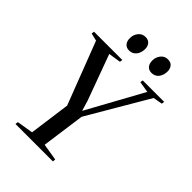

<svg xmlns="http://www.w3.org/2000/svg" viewBox="-267 -1062 1181 1181"><g transform="rotate(45 323.0 -472.0)"><path d="M95 0 97.5 -18.5 203.5 -36 240 -304.5 83 -713 33 -725 35.5 -743H281.5L279 -725L198.5 -712.5L307.5 -415.5L328 -347L362.5 -410L529 -713L456.5 -725L459 -743H645.5L643.5 -725L583 -714L351.5 -319L312.5 -36.5L422.5 -18.5L420.5 0ZM269 -813.5Q246 -813.5 232.5 -828.8Q219 -844 219 -871.5Q219 -900.5 236.5 -922.5Q254 -944.5 282.5 -944.5Q308 -944.5 320.8 -928.8Q333.5 -913 333.5 -891Q333.5 -857 316 -835.2Q298.5 -813.5 269 -813.5ZM464 -813.5Q441 -813.5 427.5 -828.8Q414 -844 414 -871.5Q414 -900.5 431.5 -922.5Q449 -944.5 477.5 -944.5Q503.5 -944.5 516 -928.8Q528.5 -913 528.5 -891Q528.5 -857 511.2 -835.2Q494 -813.5 464 -813.5Z"/></g></svg>

Font: Merriweather 144pt
Style: Italic
Weight: 400
Italic angle: -7.8°
Version: Version 2.101